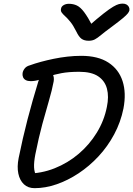

<svg xmlns="http://www.w3.org/2000/svg" viewBox="-20 -1012 723 1042"><path d="M167.8 9.2Q132.2 9.2 109.7 -12Q87.2 -33.2 79.5 -70Q71.8 -106.8 81.2 -154.4Q103 -262.2 129.4 -363.7Q155.8 -465.2 187.6 -568.8Q196.4 -598.4 208.7 -610.7Q221 -623 242.2 -623Q258.2 -623 266.6 -607.6Q275 -592.2 271.2 -569.8Q262.2 -521.8 245.7 -466Q229.2 -410.2 209.9 -339.2Q190.6 -268.2 171.6 -173.4Q163.6 -131 164.9 -103.6Q166.2 -76.2 178.6 -54L124.6 -69.8Q204 -70 276.1 -98.6Q348.2 -127.2 406.8 -177Q465.4 -226.8 505.4 -292.1Q545.4 -357.4 560 -431.6Q571.8 -487.6 560.5 -530.5Q549.2 -573.4 512.7 -597.9Q476.2 -622.4 409.8 -622.4Q353.2 -622.4 313.4 -614.9Q273.6 -607.4 244.8 -597Q216 -586.6 192.9 -579.1Q169.8 -571.6 146.6 -571.6Q130.4 -571.6 119.8 -577.3Q109.2 -583 105 -593.4Q100.8 -603.8 102.6 -615.8Q105 -629.2 114.4 -640.9Q123.8 -652.6 141 -657.2Q168.8 -667.4 202 -676.4Q235.2 -685.4 271.6 -692.9Q308 -700.4 345.9 -704.7Q383.8 -709 420.8 -709Q512 -709 568.2 -672.5Q624.4 -636 645.2 -571.8Q666 -507.6 650 -423.2Q635 -348.8 599.6 -282.8Q564.2 -216.8 514.6 -163.5Q465 -110.2 406.6 -71.5Q348.2 -32.8 287.1 -11.8Q226 9.2 167.8 9.2ZM645.8 -992.4Q658.6 -992.4 667 -987.3Q675.4 -982.2 679.5 -974.2Q683.6 -966.2 682.4 -955.8Q680.6 -948.6 674.1 -939.8Q667.6 -931 647.5 -914Q627.4 -897 584 -864.8Q548 -838.4 528.4 -822Q508.8 -805.6 494.8 -798.2Q480.8 -790.8 461.6 -790.8Q437.4 -790.8 422.7 -801.3Q408 -811.8 394 -841.2Q377.2 -874.8 361.5 -893.9Q345.8 -913 333.5 -924Q321.2 -935 314.7 -944.2Q308.2 -953.4 311.4 -965.6Q313.2 -977 325.4 -984.2Q337.6 -991.4 353.8 -991.4Q377.6 -991.4 397.1 -982.2Q416.6 -973 436.7 -946.2Q456.8 -919.4 484.4 -867L456.4 -866.6Q508.8 -912.6 541.8 -938.4Q574.8 -964.2 594.2 -975.5Q613.6 -986.8 624.9 -989.6Q636.2 -992.4 645.8 -992.4Z"/></svg>

Font: Shantell Sans Light
Style: Italic
Weight: 300
Italic angle: -11°
Designer: Stephen Nixon, Anya Danilova, Shantell Martin
Foundry: Arrow Type
Version: Version 1.008;[ac192a2d6]